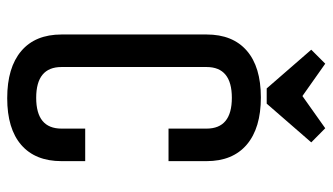

<svg xmlns="http://www.w3.org/2000/svg" viewBox="-214 -689 918 530"><g transform="rotate(90 245.0 -424.0)"><path d="M75.2 -134.8V-535.2Q75.2 -607.4 119.9 -646.2Q164.6 -685.1 249 -685.1Q333.5 -685.1 379.2 -646.2Q424.8 -607.4 424.8 -535.2V-430.2H335V-535.2Q335 -605 250 -605Q165 -605 165 -535.2V-134.8Q165 -64.9 250 -64.9Q335 -64.9 335 -134.8V-200.2H424.8V-134.8Q424.8 -62.5 380.1 -23.7Q335.4 15.1 251 15.1Q166.5 15.1 120.8 -23.7Q75.2 -62.5 75.2 -134.8ZM373 -824.2 266.1 -701.2H224.1L117.2 -824.2L155.8 -862.8L245.1 -799.8L334 -862.8Z"/></g></svg>

Font: Unica One
Style: Bold
Weight: 400
Designer: Eduardo Rodriguez Tunni
Foundry: Eduardo Rodriguez Tunni
Version: Version 1.001